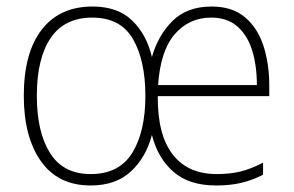

<svg xmlns="http://www.w3.org/2000/svg" viewBox="-20 -652 901 589"><path d="M629 -632Q692 -632 731 -599.5Q770 -567 788 -512Q806 -457 806 -390V-357H464Q463 -239 509.5 -178.5Q556 -118 645 -118Q685 -118 716.5 -125.5Q748 -133 787 -153V-116Q754 -99 720 -91Q686 -83 643 -83Q560 -83 512 -125Q464 -167 446 -238Q428 -169 381.5 -126Q335 -83 258 -83Q158 -83 105.5 -157.5Q53 -232 53 -358Q53 -490 108 -561Q163 -632 264 -632Q341 -632 385.5 -589Q430 -546 446 -477Q465 -544 509.5 -588Q554 -632 629 -632ZM628 -598Q560 -598 516 -547Q472 -496 465 -391H768Q768 -451 753.5 -497.5Q739 -544 708 -571Q677 -598 628 -598ZM263 -598Q178 -598 135.5 -535.5Q93 -473 93 -358Q93 -247 133.5 -182.5Q174 -118 258 -118Q346 -118 386 -183.5Q426 -249 426 -358Q426 -466 388 -532Q350 -598 263 -598Z"/></svg>

Font: Noto Sans Telugu UI SemiCondensed ExtraLight
Style: Regular
Weight: 200
Width: 4
Designer: Jelle Bosma - Monotype Design Team
Foundry: Monotype Imaging Inc.
Version: Version 2.005; ttfautohint (v1.8.4.7-5d5b)